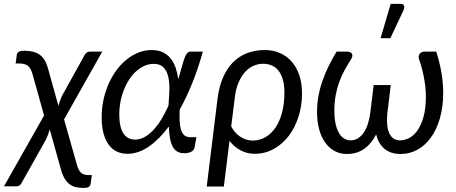

<svg xmlns="http://www.w3.org/2000/svg" viewBox="-62 -766 2294 965"><path d="M323.5 58.5Q331 87.5 343.8 100.8Q356.5 114 383 114H399.5L395 148.5Q394 157.5 391.8 163.5Q389.5 169.5 385.2 172.8Q381 176 374 177.2Q367 178.5 356.5 178.5Q337 178.5 320 174.8Q303 171 288.8 160.8Q274.5 150.5 263.2 132.2Q252 114 244 84.5L188 -115.5Q184 -101.5 179.2 -88.5Q174.5 -75.5 169.5 -65.5L47 152.5Q44 159.5 37.2 165Q30.5 170.5 19 170.5H-42L159.5 -185.5L101.5 -393.5Q97 -408 91.8 -418.2Q86.5 -428.5 78.8 -434.8Q71 -441 60 -444Q49 -447 33 -447H16.5L21 -479Q21.5 -485.5 22.5 -491.5Q23.5 -497.5 27.2 -501.8Q31 -506 38.5 -508.5Q46 -511 60.5 -511Q108 -511 136.2 -491.8Q164.5 -472.5 178 -426.5L231.5 -234.5Q235.5 -248.5 240.2 -261.5Q245 -274.5 250 -285L362.5 -488Q366 -495 372.8 -500.8Q379.5 -506.5 390.5 -506.5H452L260 -166Z M617 -64.5Q641 -64.5 663.8 -76.8Q686.5 -89 707.5 -111Q728.5 -133 747.8 -164.2Q767 -195.5 784.5 -234Q788 -274.5 789.2 -312.5Q790.5 -350.5 783.8 -380Q777 -409.5 760 -427.2Q743 -445 710.5 -445Q675.5 -445 644 -424.5Q612.5 -404 589 -369Q565.5 -334 551.5 -287.8Q537.5 -241.5 537.5 -190.5Q537.5 -128 557.8 -96.2Q578 -64.5 617 -64.5ZM957.5 -506.5Q934.5 -423.5 905 -350Q875.5 -276.5 841 -215Q840 -186 840.8 -160.8Q841.5 -135.5 846.8 -116.8Q852 -98 863 -87.2Q874 -76.5 894.5 -76.5H925L916.5 -27Q915.5 -21.5 912.5 -16Q909.5 -10.5 903.5 -6Q897.5 -1.5 887.8 1.2Q878 4 863.5 4Q842.5 4 828.2 -4.8Q814 -13.5 805.2 -30.5Q796.5 -47.5 792.2 -72.5Q788 -97.5 786.5 -130Q738 -65 685.5 -29Q633 7 578.5 7Q549 7 525.2 -4.2Q501.5 -15.5 484.5 -38.5Q467.5 -61.5 458.2 -96Q449 -130.5 449 -177Q449 -221.5 458 -263.8Q467 -306 483.5 -343.5Q500 -381 523 -412.5Q546 -444 574 -466.5Q602 -489 634 -501.8Q666 -514.5 700.5 -514.5Q733.5 -514.5 757 -503Q780.5 -491.5 796.2 -471.5Q812 -451.5 821 -424.8Q830 -398 834 -367.5Q837.5 -379 840.8 -391Q844 -403 847.5 -415Q855.5 -445 861.5 -463Q867.5 -481 873 -490.8Q878.5 -500.5 884 -503.5Q889.5 -506.5 897 -506.5Z M1100 -130.5Q1120 -93.5 1149.2 -76.5Q1178.5 -59.5 1207.5 -59.5Q1242.5 -59.5 1272 -76.5Q1301.5 -93.5 1322.8 -125Q1344 -156.5 1355.8 -201Q1367.5 -245.5 1367.5 -301Q1367.5 -338 1359.8 -365.2Q1352 -392.5 1338.2 -410.2Q1324.5 -428 1304.8 -436.8Q1285 -445.5 1261 -445.5Q1235.5 -445.5 1212 -435.2Q1188.5 -425 1169.5 -404Q1150.5 -383 1136.8 -350.8Q1123 -318.5 1118 -274.5ZM1031.5 -271Q1039 -331 1058.8 -376.5Q1078.5 -422 1109 -452.8Q1139.5 -483.5 1180 -499Q1220.5 -514.5 1269.5 -514.5Q1310 -514.5 1344.2 -499.8Q1378.5 -485 1403.2 -457.2Q1428 -429.5 1442 -389Q1456 -348.5 1456 -297.5Q1456 -234.5 1438.2 -179.2Q1420.5 -124 1388.8 -82.5Q1357 -41 1313.2 -17Q1269.5 7 1217.5 7Q1180 7 1147.2 -10.5Q1114.5 -28 1091.5 -58L1063 171.5H977Z M2130.5 -506.5Q2138 -484 2144.5 -458.2Q2151 -432.5 2155.8 -405.8Q2160.5 -379 2163 -352Q2165.5 -325 2165.5 -300Q2165.5 -228 2148.8 -170.8Q2132 -113.5 2103 -73.8Q2074 -34 2035 -13Q1996 8 1952 8Q1925 8 1904.2 0.8Q1883.5 -6.5 1868.5 -19.8Q1853.5 -33 1843.5 -51Q1833.5 -69 1828.5 -90.5Q1818 -69 1803.5 -51Q1789 -33 1771 -19.8Q1753 -6.5 1730.8 0.8Q1708.5 8 1682 8Q1648 8 1620.2 -6.8Q1592.5 -21.5 1572.8 -49Q1553 -76.5 1542.2 -115.5Q1531.5 -154.5 1531.5 -202.5Q1531.5 -246 1539 -285.8Q1546.5 -325.5 1559.8 -362.8Q1573 -400 1590.8 -435.8Q1608.5 -471.5 1629.5 -506.5H1685Q1691 -506.5 1697 -504.2Q1703 -502 1706.2 -497Q1709.5 -492 1708.8 -484Q1708 -476 1700.5 -465Q1684 -439.5 1669 -411.8Q1654 -384 1642.8 -353Q1631.5 -322 1625 -286.2Q1618.5 -250.5 1618.5 -209Q1618.5 -166.5 1626 -138Q1633.5 -109.5 1645 -92.2Q1656.5 -75 1671 -67.8Q1685.5 -60.5 1699.5 -60.5Q1720 -60.5 1736.8 -70.8Q1753.5 -81 1766.2 -99.5Q1779 -118 1787.2 -144.2Q1795.5 -170.5 1799.5 -202L1816 -338.5H1902L1884.5 -193.5Q1881.5 -163.5 1884 -139Q1886.5 -114.5 1894.2 -97Q1902 -79.5 1915.8 -70Q1929.5 -60.5 1949.5 -60.5Q1969 -60.5 1991.8 -71Q2014.5 -81.5 2033.8 -107Q2053 -132.5 2065.8 -175.5Q2078.5 -218.5 2078.5 -283.5Q2078.5 -308 2075.2 -334.5Q2072 -361 2067 -385.5Q2062 -410 2056 -431.2Q2050 -452.5 2044 -467.5Q2041 -478 2042.8 -485.5Q2044.5 -493 2048.8 -497.5Q2053 -502 2058.8 -504.2Q2064.5 -506.5 2069.5 -506.5ZM1851 -574 1901.5 -746.5H1952.5Q1965 -746.5 1968.5 -737.8Q1972 -729 1966 -714.5L1900 -574Z"/></svg>

Font: Lato 2
Style: Italic
Weight: 400
Italic angle: -7°
Designer: Lukasz Dziedzic with Adam Twardoch and Botio Nikoltchev
Foundry: tyPoland Lukasz Dziedzic
Version: Version 2.015; 2015-08-06; http://www.latofonts.com/